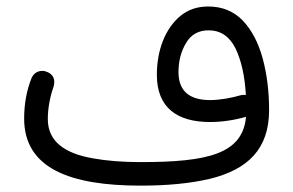

<svg xmlns="http://www.w3.org/2000/svg" viewBox="-20 -544 908 594"><path d="M54.7 -177.2C54.7 -23.4 196.3 30.3 414.6 30.3C498 30.3 569.3 23.4 628.9 9.3C747.6 -19.5 812.5 -84 812.5 -203.1C812.5 -261.7 805.7 -315.4 792.5 -363.8C779.3 -412.1 758.8 -451.2 731 -480.5C703.1 -509.3 667.5 -523.9 624 -523.9C590.3 -523.9 562 -514.2 538.6 -495.1C491.2 -456.1 465.3 -389.2 465.3 -312.5C465.3 -210.9 527.8 -166.5 629.9 -166.5C666 -166.5 703.1 -171.9 741.2 -182.6C730.5 -67.9 624 -42.5 414.6 -42.5C359.4 -42.5 310.1 -46.4 267.1 -54.2C180.7 -69.3 127.9 -106 127.9 -175.8C127.9 -209.5 135.3 -246.1 144.5 -272C147 -278.8 147.9 -285.2 147.9 -290.5C147.9 -304.2 141.1 -314.5 127.4 -320.8C122.1 -323.2 116.7 -324.7 111.3 -324.7C103.5 -324.7 87.4 -322.8 78.1 -303.7C62.5 -265.1 54.7 -223.1 54.7 -177.2ZM532.2 -320.8C532.2 -355 540 -385.3 555.7 -411.1C570.8 -437 594.2 -450.2 625.5 -450.2C662.1 -450.2 689.9 -431.6 708.5 -394.5C726.6 -356.9 737.3 -309.1 740.7 -250C738.3 -250.5 736.3 -250.5 733.9 -250.5C731 -250.5 728 -250 725.1 -249.5C697.3 -241.2 660.6 -234.4 629.9 -234.4C569.3 -234.4 532.2 -259.8 532.2 -320.8Z"/></svg>

Font: Mikhak
Style: Regular
Weight: 400
Designer: Amin Abedi
Version: Version 3.2